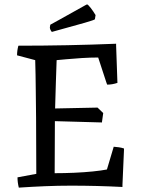

<svg xmlns="http://www.w3.org/2000/svg" viewBox="-20 -849 665 878"><path d="M66 9Q60 -15 60 -38L146 -54Q146 -120 145.5 -183.5Q145 -247 145 -310Q144 -375 143.5 -441Q143 -507 141 -574L58 -596Q58 -618 64 -640Q288 -640 511 -649V-641L517 -470Q505 -466 493.5 -464Q482 -462 470 -462L466 -473L429 -586Q393 -586 353.5 -583.5Q314 -581 282.5 -578Q251 -575 239 -574Q237 -529 235.5 -472Q234 -415 232 -353L426 -357L452 -332L446 -289L231 -295L230 -57Q274 -57 319.5 -59Q365 -61 404.5 -65Q444 -69 469 -74L500 -178Q512 -177 523.5 -175.5Q535 -174 547 -170V-164L540 -4V6Q423 0 305 0Q245 0 185.5 2.5Q126 5 66 9ZM217 -703Q208 -714 208 -724L210 -736L250 -758L370 -825L378 -829Q383 -828 395 -812.5Q407 -797 417 -780L414 -761Q413 -758 368 -745Q323 -732 217 -703Z"/></svg>

Font: Labrada
Style: Regular
Weight: 400
Designer: Mercedes Jáuregui
Foundry: Omnibus-Type Team
Version: Version 1.000; ttfautohint (v1.8.4.7-5d5b)